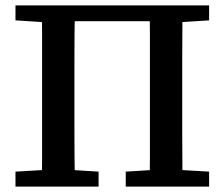

<svg xmlns="http://www.w3.org/2000/svg" viewBox="-20 -687 826 707"><path d="M134 0Q135 -51 135 -102Q135 -153 135 -205Q135 -257 135 -309V-359Q135 -410 135 -461.5Q135 -513 135 -564.5Q135 -616 134 -667H256Q255 -616 254.5 -565Q254 -514 254 -462.5Q254 -411 254 -359V-309Q254 -258 254 -206Q254 -154 254.5 -103Q255 -52 256 0ZM531 0Q532 -51 532 -102Q532 -153 532 -205Q532 -257 532 -309V-359Q532 -410 532 -461.5Q532 -513 532 -564.5Q532 -616 531 -667H652Q652 -616 651.5 -565Q651 -514 651 -462.5Q651 -411 651 -359V-309Q651 -258 651 -206Q651 -154 651.5 -103Q652 -52 652 0ZM37 0V-55L174 -63H214L343 -55V0ZM443 0V-55L572 -63H612L750 -55V0ZM37 -612V-667H173V-604H162ZM614 -604V-667H750V-612L624 -604ZM198 -609V-667H588V-609Z"/></svg>

Font: Source Serif 4 Medium
Style: Regular
Weight: 500
Designer: Frank Grießhammer
Foundry: Adobe Systems Incorporated
Version: Version 4.004;hotconv 1.0.116;makeotfexe 2.5.65601